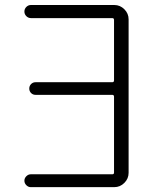

<svg xmlns="http://www.w3.org/2000/svg" viewBox="-20 -774 619 772"><path d="M438.5 -693.4Q438.5 -701.2 431.6 -701.2H104.5Q93.8 -701.2 85.9 -709Q78.1 -716.8 78.1 -727.5Q78.1 -738.3 85.9 -746.1Q93.8 -753.9 104.5 -753.9H439.5Q462.9 -753.9 480 -736.8Q497.1 -719.7 497.1 -696.3V-79.1Q497.1 -55.7 480 -38.6Q462.9 -21.5 439.5 -21.5H103.5Q93.8 -21.5 85.9 -29.3Q78.1 -37.1 78.1 -47.4Q78.1 -57.6 85.9 -65.4Q93.8 -73.2 103.5 -73.2H431.6Q438.5 -73.2 438.5 -80.1V-384.8Q438.5 -392.6 431.6 -392.6H123Q112.3 -392.6 105 -399.9Q97.7 -407.2 97.7 -418Q97.7 -428.7 105 -436Q112.3 -443.4 123 -443.4H431.6Q438.5 -443.4 438.5 -451.2Z"/></svg>

Font: Gen Jyuu Gothic Light
Style: Regular
Weight: 200
Designer: [Source Han Sans]
Ryoko NISHIZUKA  (kana & ideographs); Paul D. Hunt (Latin, Greek & Cyrillic); Wenlong ZHANG  (bopomofo
Version: Version 1.002.20150607